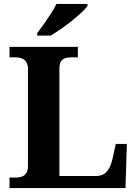

<svg xmlns="http://www.w3.org/2000/svg" viewBox="-20 -951 694 971"><path d="M28.1 0V-53H64.3Q79.2 -53 92.2 -58.3Q105.2 -63.6 113.3 -76.5Q121.4 -89.4 121.4 -111.1V-601.2Q121.4 -624.5 113 -637.4Q104.6 -650.4 90.8 -655.7Q76.9 -661 59.7 -661H28.1V-714H373.7V-661H339.8Q320.1 -661 307.1 -655.9Q294.1 -650.8 287.3 -638.3Q280.4 -625.9 280.4 -604V-61H466.4Q489.4 -61 505.6 -71Q521.8 -81.1 532.2 -100.9Q542.7 -120.7 549.2 -148.1L565.5 -223.1H621.6L614.6 0ZM168.3 -784Q183.3 -803 201.6 -829Q219.9 -855 237.6 -882Q255.2 -909 265.2 -931H422.6V-921Q413.6 -908 392.4 -888Q371.2 -868 343.8 -846Q316.4 -824 288.2 -804.5Q259.9 -785 236.5 -771H168.3Z"/></svg>

Font: Noto Serif Hebrew
Style: Regular
Weight: 400
Designer: Monotype Design Team
Foundry: Monotype Imaging Inc.
Version: Version 2.003